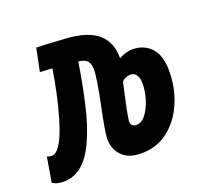

<svg xmlns="http://www.w3.org/2000/svg" viewBox="-118 -640 803 762"><g transform="rotate(-20 283.0 -258.5)"><path d="M356.4 9.8Q302.7 9.8 275.4 -18.6Q248 -46.9 248 -89.8Q248.5 -106.9 253.7 -137.2Q258.8 -167.5 266.1 -202.4Q273.4 -237.3 279.3 -268.1Q289.1 -319.3 292.2 -351.6Q295.4 -383.8 285.4 -399.7Q275.4 -415.5 245.1 -418.9Q231.9 -332 212.6 -247.6Q193.4 -163.1 164.6 -101.1Q113.8 9.8 28.8 9.8Q7.8 9.8 -3.9 5.1Q-15.6 0.5 -18.6 -2.4L-1 -106.9Q2 -106 7.1 -104.2Q12.2 -102.5 18.6 -102.5Q43.9 -102.5 68.4 -154.3Q82.5 -184.1 96.4 -231.9Q110.4 -279.8 121.6 -332.3Q132.8 -384.8 139.2 -428.2Q113.8 -429.7 87.4 -431.2L107.4 -527.3Q116.7 -527.3 150.6 -525.9Q184.6 -524.4 232.9 -521Q323.2 -514.6 365 -477.1Q406.7 -439.5 405.3 -374Q417 -380.9 432.4 -385.7Q447.8 -390.6 462.9 -390.6Q512.7 -390.6 543.2 -356.4Q573.7 -322.3 571.3 -249.5Q569.3 -180.7 542.7 -121.6Q516.1 -62.5 468.8 -26.4Q421.4 9.8 356.4 9.8ZM384.3 -282.2Q373.5 -234.4 365 -193.8Q356.4 -153.3 353.5 -130.4Q351.6 -103 376 -103Q399.4 -103 417.2 -127.2Q435.1 -151.4 445.1 -185.1Q455.1 -218.8 455.1 -247.6Q455.1 -273.9 445.8 -286.4Q436.5 -298.8 421.9 -298.8Q412.6 -298.8 402.1 -294.9Q391.6 -291 384.3 -282.2Z"/></g></svg>

Font: Cascadia Code NF SemiBold
Style: Italic
Weight: 600
Italic angle: -10°
Monospace: yes
Designer: Aaron Bell
Foundry: Saja Typeworks
Version: Version 2404.023; ttfautohint (v1.8.4)